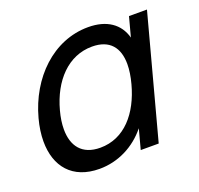

<svg xmlns="http://www.w3.org/2000/svg" viewBox="-104 -669 827 798"><g transform="rotate(-20 309.0 -270.0)"><path d="M538.3 -540 515.2 -453.5C497.8 -517.5 444.9 -555 362.4 -555C207.4 -555 83.5 -432.5 40 -270C30.6 -235.1 26 -202 26 -171.5C26 -60.9 87.2 15 207.1 15C289.1 15 364.8 -23 417.2 -88L393.7 0H473.2L617.8 -540ZM240 -66.5C158.7 -66.5 122.8 -116.8 122.8 -189.9C122.8 -214.4 126.8 -241.4 134.5 -270C166.8 -390.5 244.5 -473.5 350 -473.5C428.3 -473.5 463.7 -427.6 463.7 -355.1C463.7 -329.8 459.4 -301.4 451.1 -270.5C419.4 -152 347 -66.5 240 -66.5Z"/></g></svg>

Font: Manrope
Style: MediumItalic
Weight: 500
Italic angle: -15°
Designer: Mikhail Sharanda
Foundry: Mikhail Sharanda
Version: Version 4.502;hotconv 1.0.109;makeotfexe 2.5.65596